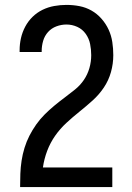

<svg xmlns="http://www.w3.org/2000/svg" viewBox="-20 -763 540 783"><path d="M62 0V-1Q62 -28 63 -54.5Q64 -81 68 -107.5Q72 -134 80 -160Q88 -186 100 -209.5Q112 -233 127.5 -255Q143 -277 162 -296Q181 -315 201.5 -332Q222 -349 243.5 -365Q265 -381 286 -398Q307 -415 322 -437Q337 -459 344.5 -485Q352 -511 352 -538Q352 -561 347.5 -583.5Q343 -606 329.5 -625Q316 -644 295 -653.5Q274 -663 251 -663Q230 -663 210 -655.5Q190 -648 176 -632.5Q162 -617 156 -596.5Q150 -576 150 -555V-551H60V-558Q60 -583 65.5 -607.5Q71 -632 83 -654.5Q95 -677 113 -694.5Q131 -712 153.5 -723Q176 -734 201 -738.5Q226 -743 251 -743Q278 -743 304 -738Q330 -733 353 -720Q376 -707 394 -686.5Q412 -666 423 -642Q434 -618 438 -591.5Q442 -565 442 -538Q442 -503 432.5 -469Q423 -435 403.5 -406Q384 -377 358 -353.5Q332 -330 304.5 -308Q277 -286 251 -262Q225 -238 205 -209.5Q185 -181 172.5 -148Q160 -115 155 -80H438V0Z"/></svg>

Font: Iosevka Fixed Medium
Style: Regular
Weight: 500
Monospace: yes
Designer: Belleve Invis
Foundry: Belleve Invis
Version: Version 32.3.0